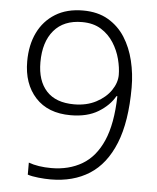

<svg xmlns="http://www.w3.org/2000/svg" viewBox="-53 -837 677 827"><g transform="rotate(5 286.0 -423.5)"><path d="M196 -55Q172 -55 143.5 -58Q115 -61 97 -67V-119Q138 -104 195 -104Q271 -104 328 -137.5Q385 -171 417 -244Q449 -317 452 -437H448Q425 -396 377.5 -367Q330 -338 258 -338Q160 -338 106 -397Q52 -456 52 -553Q52 -624 78 -677.5Q104 -731 153.5 -761.5Q203 -792 273 -792Q337 -792 382 -765.5Q427 -739 455 -695Q483 -651 496.5 -595Q510 -539 510 -480Q510 -332 472 -238Q434 -144 364 -99.5Q294 -55 196 -55ZM269 -386Q323 -386 364 -407.5Q405 -429 427.5 -462Q450 -495 450 -529Q450 -560 440.5 -597Q431 -634 410 -667Q389 -700 355.5 -721Q322 -742 273 -742Q194 -742 151.5 -692Q109 -642 109 -554Q109 -474 149.5 -430Q190 -386 269 -386Z"/></g></svg>

Font: Noto Sans Malayalam UI Light
Style: Regular
Weight: 300
Designer: Jelle Bosma - Monotype Design Team
Foundry: Monotype Imaging Inc.
Version: Version 2.104; ttfautohint (v1.8.4.7-5d5b)